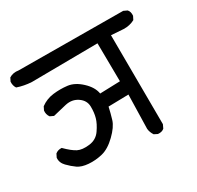

<svg xmlns="http://www.w3.org/2000/svg" viewBox="-115 -693 796 774"><g transform="rotate(-30 282.5 -306.0)"><path d="M413.1 -53.7 397.5 -61.5Q387.7 -76.2 385.7 -92.8L389.6 -251L295.9 -249Q290 -221.7 281.7 -194.3Q273.4 -167 240.2 -134.8Q207 -102.5 174.8 -94.7Q142.6 -86.9 111.3 -89.4Q80.1 -91.8 62 -104.5Q43.9 -117.2 26.9 -134.8Q9.8 -152.3 11.7 -174.8L19.5 -190.4Q31.2 -200.2 48.8 -199.2Q78.1 -169.9 97.7 -160.2Q117.2 -150.4 150.9 -154.3Q184.6 -158.2 203.1 -185.1Q221.7 -211.9 228 -234.4Q234.4 -256.8 233.9 -285.2Q233.4 -313.5 208 -331.1Q182.6 -348.6 149.9 -341.3Q117.2 -334 86.9 -326.2L70.3 -334Q60.5 -347.7 62.5 -365.2L70.3 -380.9Q96.7 -400.4 129.4 -404.3Q162.1 -408.2 194.3 -404.3Q226.6 -400.4 257.3 -371.6Q288.1 -342.8 293 -311.5L386.7 -314.5L384.8 -492.2L78.1 -489.3Q43 -491.2 11.7 -502Q2.9 -514.6 3.9 -533.2L11.7 -548.8Q30.3 -560.5 54.7 -556.6L540 -553.7L556.6 -545.9Q566.4 -535.2 564.5 -516.6L556.6 -501Q533.2 -488.3 504.9 -489.3L448.2 -493.2L450.2 -78.1L442.4 -61.5Q431.6 -51.8 413.1 -53.7Z"/></g></svg>

Font: JasonHandwriting4
Style: Regular
Weight: 400
Version: Version 1.01.21